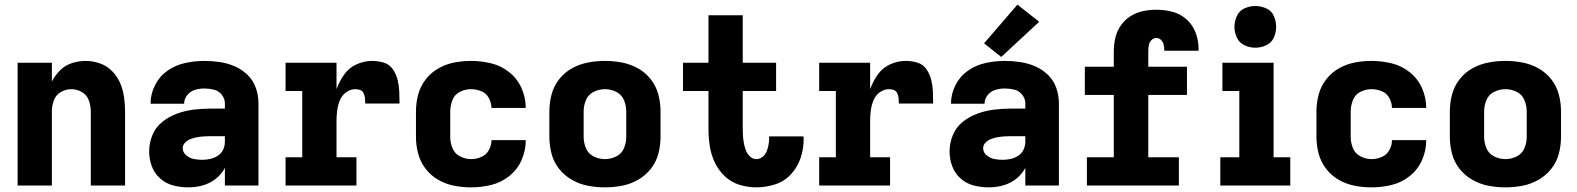

<svg xmlns="http://www.w3.org/2000/svg" viewBox="-20 -801 6808 829"><path d="M56 0H204V-320Q204 -344 212.5 -367.5Q221 -391 242.5 -403.5Q264 -416 288 -416Q312 -416 333.5 -403.5Q355 -391 363.5 -367.5Q372 -344 372 -320V0H520V-320Q520 -351 515.5 -382.5Q511 -414 498.5 -443Q486 -472 463.5 -494.5Q441 -517 411 -527.5Q381 -538 350 -538Q320 -538 290.5 -528.5Q261 -519 239.5 -497.5Q218 -476 204 -449V-530H56Z M794 8Q825 8 855.5 -0.5Q886 -9 911 -28.5Q936 -48 951 -76V0H1096V-355Q1096 -388 1085 -420.5Q1074 -453 1049.5 -477Q1025 -501 994 -514.5Q963 -528 929.5 -533Q896 -538 862 -538Q821 -538 779.5 -529Q738 -520 703.5 -496Q669 -472 649.5 -433.5Q630 -395 630 -353H775Q775 -374 788.5 -390.5Q802 -407 822 -413Q842 -419 862 -419Q883 -419 903.5 -414Q924 -409 937.5 -392Q951 -375 951 -355V-332H887Q851 -332 815 -327.5Q779 -323 744.5 -310.5Q710 -298 681 -275Q652 -252 638 -217.5Q624 -183 624 -147Q624 -114 635.5 -83Q647 -52 672 -30Q697 -8 729 0Q761 8 793 8ZM853 -111Q835 -111 817 -114.5Q799 -118 784 -130.5Q769 -143 769 -161Q769 -175 779.5 -185.5Q790 -196 803.5 -201Q817 -206 831 -208.5Q845 -211 859 -212Q873 -213 887 -213H951V-189Q951 -171 943.5 -155Q936 -139 921 -129Q906 -119 888.5 -115Q871 -111 853 -111Z M1213 0H1519V-122H1433V-281Q1433 -303 1436 -325Q1439 -347 1447.5 -368Q1456 -389 1474.5 -402.5Q1493 -416 1515 -416Q1526 -416 1536 -412Q1546 -408 1550.5 -397.5Q1555 -387 1556 -376Q1557 -365 1557 -354H1705Q1705 -380 1704 -405Q1703 -430 1697 -455Q1691 -480 1676.5 -501.5Q1662 -523 1637.5 -530.5Q1613 -538 1587 -538Q1552 -538 1519 -523Q1486 -508 1465.5 -478.5Q1445 -449 1433 -416V-530H1213V-408H1285V-122H1213Z M2014 8Q2058 8 2101 -2.5Q2144 -13 2179 -41Q2214 -69 2232 -110Q2250 -151 2250 -195V-196H2102V-195Q2102 -173 2090.5 -152.5Q2079 -132 2057.5 -123Q2036 -114 2014 -114Q1989 -114 1966 -126Q1943 -138 1933.5 -161.5Q1924 -185 1924 -210V-320Q1924 -345 1933.5 -369Q1943 -393 1966 -404.5Q1989 -416 2014 -416Q2036 -416 2057.5 -407.5Q2079 -399 2090.5 -378Q2102 -357 2102 -335H2250Q2250 -379 2232 -420Q2214 -461 2179 -489Q2144 -517 2101 -527.5Q2058 -538 2014 -538Q1977 -538 1941 -531Q1905 -524 1872.5 -505.5Q1840 -487 1817.5 -457.5Q1795 -428 1785.5 -392.5Q1776 -357 1776 -320V-210Q1776 -173 1785.5 -137.5Q1795 -102 1817.5 -72.5Q1840 -43 1872.5 -24.5Q1905 -6 1941 1Q1977 8 2014 8Z M2592 8Q2629 8 2665.5 1Q2702 -6 2734.5 -24.5Q2767 -43 2790 -72Q2813 -101 2822.5 -137Q2832 -173 2832 -210V-320Q2832 -357 2822.5 -393Q2813 -429 2790 -458.5Q2767 -488 2734.5 -506Q2702 -524 2665.5 -531Q2629 -538 2592 -538Q2555 -538 2518.5 -531Q2482 -524 2449.5 -506Q2417 -488 2394 -458.5Q2371 -429 2361.5 -393Q2352 -357 2352 -320V-210Q2352 -173 2361.5 -137Q2371 -101 2394 -72Q2417 -43 2449.5 -24.5Q2482 -6 2518.5 1Q2555 8 2592 8ZM2592 -114Q2567 -114 2543.5 -125.5Q2520 -137 2510 -161Q2500 -185 2500 -210V-320Q2500 -345 2510 -369Q2520 -393 2543.5 -404.5Q2567 -416 2592 -416Q2617 -416 2640.5 -404.5Q2664 -393 2674 -369Q2684 -345 2684 -320V-210Q2684 -185 2674 -161Q2664 -137 2640.5 -125.5Q2617 -114 2592 -114Z M3246 8Q3287 8 3327 -5Q3367 -18 3395.5 -49Q3424 -80 3437 -119.5Q3450 -159 3450 -201Q3450 -206 3449 -212H3301Q3301 -210 3301 -207Q3301 -192 3298.5 -177Q3296 -162 3290.5 -148Q3285 -134 3273 -124Q3261 -114 3246 -114Q3230 -114 3218 -125.5Q3206 -137 3200.5 -152Q3195 -167 3192 -182.5Q3189 -198 3188 -213.5Q3187 -229 3187 -245V-408H3331V-530H3187V-735H3039V-530H2929V-408H3039V-245Q3039 -208 3044.5 -171Q3050 -134 3066 -100Q3082 -66 3109.5 -40Q3137 -14 3173 -3Q3209 8 3246 8Z M3517 0H3823V-122H3737V-281Q3737 -303 3740 -325Q3743 -347 3751.5 -368Q3760 -389 3778.5 -402.5Q3797 -416 3819 -416Q3830 -416 3840 -412Q3850 -408 3854.5 -397.5Q3859 -387 3860 -376Q3861 -365 3861 -354H4009Q4009 -380 4008 -405Q4007 -430 4001 -455Q3995 -480 3980.5 -501.5Q3966 -523 3941.5 -530.5Q3917 -538 3891 -538Q3856 -538 3823 -523Q3790 -508 3769.5 -478.5Q3749 -449 3737 -416V-530H3517V-408H3589V-122H3517Z M4250 8Q4281 8 4311.5 -0.5Q4342 -9 4367 -28.5Q4392 -48 4407 -76V0H4552V-355Q4552 -388 4541 -420.5Q4530 -453 4505.5 -477Q4481 -501 4450 -514.5Q4419 -528 4385.5 -533Q4352 -538 4318 -538Q4277 -538 4235.5 -529Q4194 -520 4159.5 -496Q4125 -472 4105.5 -433.5Q4086 -395 4086 -353H4231Q4231 -374 4244.5 -390.5Q4258 -407 4278 -413Q4298 -419 4318 -419Q4339 -419 4359.5 -414Q4380 -409 4393.5 -392Q4407 -375 4407 -355V-332H4343Q4307 -332 4271 -327.5Q4235 -323 4200.5 -310.5Q4166 -298 4137 -275Q4108 -252 4094 -217.5Q4080 -183 4080 -147Q4080 -114 4091.5 -83Q4103 -52 4128 -30Q4153 -8 4185 0Q4217 8 4249 8ZM4309 -111Q4291 -111 4273 -114.5Q4255 -118 4240 -130.5Q4225 -143 4225 -161Q4225 -175 4235.5 -185.5Q4246 -196 4259.5 -201Q4273 -206 4287 -208.5Q4301 -211 4315 -212Q4329 -213 4343 -213H4407V-189Q4407 -171 4399.5 -155Q4392 -139 4377 -129Q4362 -119 4344.5 -115Q4327 -111 4309 -111ZM4303 -555 4467 -707 4373 -781 4229 -614Z M4673 0H5070V-122H4938V-391H5105V-513H4938V-579Q4938 -592 4940 -604.5Q4942 -617 4951 -627Q4960 -637 4973 -637Q4985 -637 4993.5 -628Q5002 -619 5004.5 -607.5Q5007 -596 5007 -585V-582H5155Q5155 -587 5155 -591Q5155 -626 5142.5 -659.5Q5130 -693 5103.5 -717Q5077 -741 5042.5 -750Q5008 -759 4973 -759Q4944 -759 4915 -753Q4886 -747 4861 -731Q4836 -715 4819 -690.5Q4802 -666 4795.5 -637Q4789 -608 4789 -579V-513H4664V-391H4789V-122H4673Z M5249 0H5551V-122H5479V-530H5258V-408H5331V-122H5249ZM5400 -595Q5424 -595 5447 -605.5Q5470 -616 5480 -638.5Q5490 -661 5490 -685Q5490 -709 5480 -732Q5470 -755 5447 -765Q5424 -775 5400 -775Q5376 -775 5353.5 -765Q5331 -755 5320.5 -732Q5310 -709 5310 -685Q5310 -661 5320.5 -638.5Q5331 -616 5353.5 -605.5Q5376 -595 5400 -595Z M5902 8Q5946 8 5989 -2.5Q6032 -13 6067 -41Q6102 -69 6120 -110Q6138 -151 6138 -195V-196H5990V-195Q5990 -173 5978.5 -152.5Q5967 -132 5945.5 -123Q5924 -114 5902 -114Q5877 -114 5854 -126Q5831 -138 5821.5 -161.5Q5812 -185 5812 -210V-320Q5812 -345 5821.5 -369Q5831 -393 5854 -404.5Q5877 -416 5902 -416Q5924 -416 5945.5 -407.5Q5967 -399 5978.5 -378Q5990 -357 5990 -335H6138Q6138 -379 6120 -420Q6102 -461 6067 -489Q6032 -517 5989 -527.5Q5946 -538 5902 -538Q5865 -538 5829 -531Q5793 -524 5760.5 -505.5Q5728 -487 5705.5 -457.5Q5683 -428 5673.5 -392.5Q5664 -357 5664 -320V-210Q5664 -173 5673.5 -137.5Q5683 -102 5705.5 -72.5Q5728 -43 5760.5 -24.5Q5793 -6 5829 1Q5865 8 5902 8Z M6480 8Q6517 8 6553.5 1Q6590 -6 6622.5 -24.5Q6655 -43 6678 -72Q6701 -101 6710.5 -137Q6720 -173 6720 -210V-320Q6720 -357 6710.5 -393Q6701 -429 6678 -458.5Q6655 -488 6622.5 -506Q6590 -524 6553.5 -531Q6517 -538 6480 -538Q6443 -538 6406.5 -531Q6370 -524 6337.5 -506Q6305 -488 6282 -458.5Q6259 -429 6249.5 -393Q6240 -357 6240 -320V-210Q6240 -173 6249.5 -137Q6259 -101 6282 -72Q6305 -43 6337.5 -24.5Q6370 -6 6406.5 1Q6443 8 6480 8ZM6480 -114Q6455 -114 6431.5 -125.5Q6408 -137 6398 -161Q6388 -185 6388 -210V-320Q6388 -345 6398 -369Q6408 -393 6431.5 -404.5Q6455 -416 6480 -416Q6505 -416 6528.5 -404.5Q6552 -393 6562 -369Q6572 -345 6572 -320V-210Q6572 -185 6562 -161Q6552 -137 6528.5 -125.5Q6505 -114 6480 -114Z"/></svg>

Font: Iosevka Sparkle Heavy
Style: Regular
Weight: 900
Designer: Belleve Invis
Foundry: Belleve Invis
Version: Version 4.5.0; ttfautohint (v1.8.3)